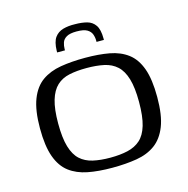

<svg xmlns="http://www.w3.org/2000/svg" viewBox="-95 -706 789 805"><g transform="rotate(-15 299.5 -304.0)"><path d="M296 7Q236 7 190 -2Q144 -11 111.5 -35.5Q79 -60 62 -107Q45 -154 45 -231Q45 -309 63.5 -356.5Q82 -404 116 -428Q150 -452 197.5 -460Q245 -468 304 -468Q363 -468 409 -459.5Q455 -451 487.5 -426.5Q520 -402 537 -355Q554 -308 554 -231Q554 -152 535.5 -105Q517 -58 483.5 -33.5Q450 -9 402.5 -1Q355 7 296 7ZM299 -36Q341 -36 374 -43.5Q407 -51 429.5 -71Q452 -91 463.5 -129.5Q475 -168 475 -231Q475 -293 463.5 -331.5Q452 -370 429.5 -390.5Q407 -411 374 -418Q341 -425 299 -425Q256 -425 223.5 -418Q191 -411 169 -390.5Q147 -370 135.5 -331.5Q124 -293 124 -231Q124 -168 135.5 -129.5Q147 -91 169 -71Q191 -51 223.5 -43.5Q256 -36 299 -36ZM197 -520V-527Q198 -566 211.5 -584.5Q225 -603 248 -609.5Q271 -616 300 -615Q329 -615 351.5 -609Q374 -603 387 -584Q400 -565 400 -526V-520H368V-525Q368 -540 363 -553.5Q358 -567 343.5 -575.5Q329 -584 298 -584Q269 -584 254.5 -575.5Q240 -567 235.5 -553.5Q231 -540 231 -526V-520Z"/></g></svg>

Font: Genos
Style: Regular
Weight: 400
Designer: Robert E. Leuschke
Foundry: Robert E. Leuschke
Version: Version 1.010